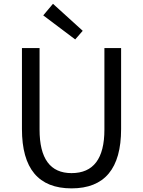

<svg xmlns="http://www.w3.org/2000/svg" viewBox="-20 -989 761 1021"><path d="M96.7 -302.7V-733.4H190.4V-299.8Q190.4 -68.4 360.4 -68.4Q535.2 -68.4 535.2 -299.8V-733.4H624V-302.7Q624 12.7 360.4 12.7Q96.7 12.7 96.7 -302.7ZM379.9 -779.3 210 -907.2 261.7 -968.8 419.9 -825.2Z"/></svg>

Font: Gen Shin Gothic Regular
Style: Regular
Weight: 400
Designer: [Source Han Sans]
Ryoko NISHIZUKA  (kana & ideographs); Paul D. Hunt (Latin, Greek & Cyrillic); Wenlong ZHANG  (bopomofo
Version: Version 1.002.20150607